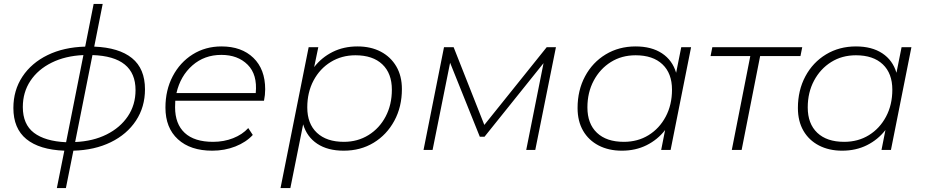

<svg xmlns="http://www.w3.org/2000/svg" viewBox="-20 -762 4709 976"><path d="M269 194 307 4Q180 -1 114 -55Q48 -109 48 -213Q48 -303 94 -372.5Q140 -442 222 -482Q304 -522 413 -525L456 -742H502L459 -525Q585 -520 651 -466.5Q717 -413 717 -308Q717 -218 671 -148.5Q625 -79 543 -39Q461 1 353 4L315 194ZM316 -39 404 -482Q312 -478 242.5 -443.5Q173 -409 134.5 -351Q96 -293 96 -218Q96 -130 152.5 -87Q209 -44 316 -39ZM450 -482 362 -40Q453 -44 522 -78.5Q591 -113 630 -171Q669 -229 669 -304Q669 -475 450 -482Z M1059 4Q948 4 884.5 -54Q821 -112 821 -215Q821 -304 858 -374.5Q895 -445 959.5 -485.5Q1024 -526 1106 -526Q1208 -526 1268 -468Q1328 -410 1328 -308Q1328 -279 1322 -250H871Q870 -234 870 -217Q870 -132 919 -86.5Q968 -41 1063 -41Q1118 -41 1165 -59.5Q1212 -78 1242 -111L1265 -76Q1231 -39 1176.5 -17.5Q1122 4 1059 4ZM877 -289H1280Q1289 -383 1239 -433Q1189 -483 1105 -483Q1019 -483 958 -429.5Q897 -376 877 -289Z M1727 4Q1646 4 1593 -31Q1540 -66 1521 -130L1456 194H1406L1549 -522H1598L1577 -421Q1615 -470 1671 -498Q1727 -526 1797 -526Q1865 -526 1915.5 -499.5Q1966 -473 1994.5 -424.5Q2023 -376 2023 -309Q2023 -219 1984.5 -148Q1946 -77 1879.5 -36.5Q1813 4 1727 4ZM1728 -41Q1798 -41 1853.5 -75.5Q1909 -110 1940.5 -170Q1972 -230 1972 -306Q1972 -389 1923.5 -435Q1875 -481 1787 -481Q1717 -481 1661.5 -447Q1606 -413 1574 -353Q1542 -293 1542 -216Q1542 -133 1591 -87Q1640 -41 1728 -41Z M2133 0 2237 -522H2286L2442 -127L2759 -522H2806L2701 0H2655L2743 -441L2443 -67H2419L2268 -443L2179 0Z M3141 4Q3074 4 3023 -22.5Q2972 -49 2944 -97.5Q2916 -146 2916 -213Q2916 -303 2954 -374Q2992 -445 3059 -485.5Q3126 -526 3211 -526Q3292 -526 3345 -491Q3398 -456 3417 -392L3443 -522H3493L3389 0H3341L3361 -101Q3323 -52 3267 -24Q3211 4 3141 4ZM3151 -41Q3222 -41 3277 -75Q3332 -109 3364 -169Q3396 -229 3396 -306Q3396 -389 3347.5 -435Q3299 -481 3211 -481Q3140 -481 3085 -446.5Q3030 -412 2998 -352Q2966 -292 2966 -216Q2966 -133 3014.5 -87Q3063 -41 3151 -41Z M3700 0 3794 -477H3592L3601 -522H4058L4049 -477H3844L3750 0Z M4261 4Q4194 4 4143 -22.5Q4092 -49 4064 -97.5Q4036 -146 4036 -213Q4036 -303 4074 -374Q4112 -445 4179 -485.5Q4246 -526 4331 -526Q4412 -526 4465 -491Q4518 -456 4537 -392L4563 -522H4613L4509 0H4461L4481 -101Q4443 -52 4387 -24Q4331 4 4261 4ZM4271 -41Q4342 -41 4397 -75Q4452 -109 4484 -169Q4516 -229 4516 -306Q4516 -389 4467.5 -435Q4419 -481 4331 -481Q4260 -481 4205 -446.5Q4150 -412 4118 -352Q4086 -292 4086 -216Q4086 -133 4134.5 -87Q4183 -41 4271 -41Z"/></svg>

Font: Montserrat Light
Style: Italic
Weight: 300
Italic angle: -11.3°
Designer: Julieta Ulanovsky
Foundry: Julieta Ulanovsky
Version: Version 9.000; ttfautohint (v1.8.4.7-5d5b)